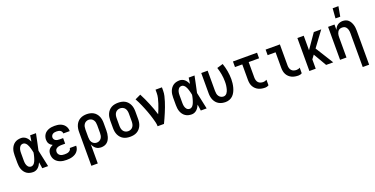

<svg xmlns="http://www.w3.org/2000/svg" viewBox="-26 -1693 5552 2845"><g transform="rotate(-20 2750.0 -270.5)"><path d="M220 8Q194 8 168.5 2Q143 -4 121.5 -18.5Q100 -33 84.5 -54Q69 -75 60 -99Q51 -123 47.5 -148.5Q44 -174 44 -200V-320Q44 -346 47.5 -371.5Q51 -397 60 -421Q69 -445 84.5 -466Q100 -487 121.5 -501.5Q143 -516 168.5 -522Q194 -528 220 -528Q241 -528 262 -520Q283 -512 299 -497.5Q315 -483 327 -464.5Q339 -446 348 -426Q352 -450 355.5 -473.5Q359 -497 362 -520H454Q440 -456 427.5 -391.5Q415 -327 400 -263Q415 -198 428 -132Q441 -66 456 0H364Q361 -25 357 -49.5Q353 -74 349 -98Q340 -78 328.5 -59Q317 -40 300.5 -24.5Q284 -9 263 -0.5Q242 8 220 8ZM220 -80Q234 -80 246.5 -87.5Q259 -95 268 -105.5Q277 -116 283 -129Q289 -142 294 -155Q299 -168 303 -181.5Q307 -195 310.5 -208.5Q314 -222 317 -236Q320 -250 322 -264Q319 -281 314.5 -299Q310 -317 305 -334.5Q300 -352 293.5 -369Q287 -386 277.5 -401.5Q268 -417 253 -428.5Q238 -440 220 -440Q206 -440 194 -435Q182 -430 173 -420Q164 -410 158.5 -397.5Q153 -385 150 -372.5Q147 -360 146 -346.5Q145 -333 145 -320V-200Q145 -187 146 -173.5Q147 -160 150 -147.5Q153 -135 158.5 -122.5Q164 -110 173 -100Q182 -90 194 -85Q206 -80 220 -80Z M747 8Q723 8 698.5 5Q674 2 651 -6Q628 -14 607.5 -28Q587 -42 572.5 -61.5Q558 -81 551 -105Q544 -129 544 -153Q544 -172 549 -191.5Q554 -211 565.5 -226.5Q577 -242 593 -253Q609 -264 627 -272Q612 -279 599 -289.5Q586 -300 577 -314Q568 -328 564 -344.5Q560 -361 560 -377Q560 -400 566.5 -422Q573 -444 586 -462.5Q599 -481 618 -494Q637 -507 658 -514.5Q679 -522 701.5 -525Q724 -528 747 -528Q769 -528 791 -525.5Q813 -523 834 -516Q855 -509 873.5 -496.5Q892 -484 905.5 -466.5Q919 -449 926.5 -428Q934 -407 934 -385V-378H833V-381Q833 -395 824.5 -408Q816 -421 803.5 -428Q791 -435 776.5 -437.5Q762 -440 747 -440Q732 -440 717 -437.5Q702 -435 689 -427Q676 -419 668.5 -405Q661 -391 661 -376Q661 -361 669 -347.5Q677 -334 690.5 -326.5Q704 -319 719.5 -316.5Q735 -314 750 -314H807V-226H750Q738 -226 726 -225Q714 -224 702.5 -221Q691 -218 680 -212.5Q669 -207 661 -198.5Q653 -190 649 -178Q645 -166 645 -155Q645 -137 654 -121Q663 -105 678.5 -95.5Q694 -86 711.5 -83Q729 -80 747 -80Q764 -80 780.5 -82Q797 -84 812 -91Q827 -98 838 -111Q849 -124 849 -140V-142H950V-138Q950 -114 941.5 -92Q933 -70 917.5 -52Q902 -34 882 -22.5Q862 -11 839.5 -4Q817 3 793.5 5.5Q770 8 747 8Z M1060 215V-320Q1060 -347 1064.5 -373.5Q1069 -400 1080 -425Q1091 -450 1109 -470.5Q1127 -491 1150.5 -504Q1174 -517 1200.5 -522.5Q1227 -528 1254 -528Q1281 -528 1307.5 -522.5Q1334 -517 1357.5 -504Q1381 -491 1399 -470.5Q1417 -450 1428 -425Q1439 -400 1443.5 -373.5Q1448 -347 1448 -320V-200Q1448 -176 1445 -151.5Q1442 -127 1435 -104Q1428 -81 1416 -59.5Q1404 -38 1385.5 -22.5Q1367 -7 1343 0.5Q1319 8 1295 8Q1273 8 1251.5 2.5Q1230 -3 1212.5 -16Q1195 -29 1182 -47.5Q1169 -66 1161 -86V215ZM1254 -80Q1276 -80 1295.5 -90Q1315 -100 1327 -118Q1339 -136 1343 -157Q1347 -178 1347 -200V-320Q1347 -342 1343 -363Q1339 -384 1327 -402Q1315 -420 1295.5 -430Q1276 -440 1254 -440Q1232 -440 1212.5 -430Q1193 -420 1181 -402Q1169 -384 1165 -363Q1161 -342 1161 -320V-200Q1161 -178 1165 -157Q1169 -136 1181 -118Q1193 -100 1212.5 -90Q1232 -80 1254 -80Z M1750 8Q1723 8 1696 3Q1669 -2 1645 -15Q1621 -28 1602.5 -48.5Q1584 -69 1572.5 -94Q1561 -119 1556.5 -146Q1552 -173 1552 -200V-320Q1552 -347 1556.5 -374Q1561 -401 1572.5 -426Q1584 -451 1602.5 -471.5Q1621 -492 1645 -505Q1669 -518 1696 -523Q1723 -528 1750 -528Q1777 -528 1804 -523Q1831 -518 1855 -505Q1879 -492 1897.5 -471.5Q1916 -451 1927.5 -426Q1939 -401 1943.5 -374Q1948 -347 1948 -320V-200Q1948 -173 1943.5 -146Q1939 -119 1927.5 -94Q1916 -69 1897.5 -48.5Q1879 -28 1855 -15Q1831 -2 1804 3Q1777 8 1750 8ZM1750 -80Q1772 -80 1792.5 -89.5Q1813 -99 1825.5 -117Q1838 -135 1842.5 -156.5Q1847 -178 1847 -200V-320Q1847 -342 1842.5 -363.5Q1838 -385 1825.5 -403Q1813 -421 1792.5 -430.5Q1772 -440 1750 -440Q1728 -440 1707.5 -430.5Q1687 -421 1674.5 -403Q1662 -385 1657.5 -363.5Q1653 -342 1653 -320V-200Q1653 -178 1657.5 -156.5Q1662 -135 1674.5 -117Q1687 -99 1707.5 -89.5Q1728 -80 1750 -80Z M2183 0Q2183 -32 2175 -64Q2167 -96 2158 -127Q2149 -158 2139 -188.5Q2129 -219 2117.5 -249.5Q2106 -280 2094 -310Q2082 -340 2069 -369.5Q2056 -399 2042 -428.5Q2028 -458 2012 -486L2101 -528Q2124 -485 2144.5 -440Q2165 -395 2184 -349.5Q2203 -304 2220 -257.5Q2237 -211 2251 -164Q2267 -201 2281.5 -238Q2296 -275 2308 -312.5Q2320 -350 2329.5 -389Q2339 -428 2339 -468V-520H2440V-468Q2440 -427 2430.5 -386Q2421 -345 2408.5 -306Q2396 -267 2381.5 -228Q2367 -189 2351 -151Q2335 -113 2318 -75Q2301 -37 2283 0Z M2720 8Q2694 8 2668.5 2Q2643 -4 2621.5 -18.5Q2600 -33 2584.5 -54Q2569 -75 2560 -99Q2551 -123 2547.5 -148.5Q2544 -174 2544 -200V-320Q2544 -346 2547.5 -371.5Q2551 -397 2560 -421Q2569 -445 2584.5 -466Q2600 -487 2621.5 -501.5Q2643 -516 2668.5 -522Q2694 -528 2720 -528Q2741 -528 2762 -520Q2783 -512 2799 -497.5Q2815 -483 2827 -464.5Q2839 -446 2848 -426Q2852 -450 2855.5 -473.5Q2859 -497 2862 -520H2954Q2940 -456 2927.5 -391.5Q2915 -327 2900 -263Q2915 -198 2928 -132Q2941 -66 2956 0H2864Q2861 -25 2857 -49.5Q2853 -74 2849 -98Q2840 -78 2828.5 -59Q2817 -40 2800.5 -24.5Q2784 -9 2763 -0.5Q2742 8 2720 8ZM2720 -80Q2734 -80 2746.5 -87.5Q2759 -95 2768 -105.5Q2777 -116 2783 -129Q2789 -142 2794 -155Q2799 -168 2803 -181.5Q2807 -195 2810.5 -208.5Q2814 -222 2817 -236Q2820 -250 2822 -264Q2819 -281 2814.5 -299Q2810 -317 2805 -334.5Q2800 -352 2793.5 -369Q2787 -386 2777.5 -401.5Q2768 -417 2753 -428.5Q2738 -440 2720 -440Q2706 -440 2694 -435Q2682 -430 2673 -420Q2664 -410 2658.5 -397.5Q2653 -385 2650 -372.5Q2647 -360 2646 -346.5Q2645 -333 2645 -320V-200Q2645 -187 2646 -173.5Q2647 -160 2650 -147.5Q2653 -135 2658.5 -122.5Q2664 -110 2673 -100Q2682 -90 2694 -85Q2706 -80 2720 -80Z M3254 8Q3227 8 3200.5 2.5Q3174 -3 3150.5 -16Q3127 -29 3109 -49.5Q3091 -70 3080 -95Q3069 -120 3064.5 -146.5Q3060 -173 3060 -200V-520H3161V-200Q3161 -178 3165 -157Q3169 -136 3181 -118Q3193 -100 3212.5 -90Q3232 -80 3254 -80Q3269 -80 3283 -87.5Q3297 -95 3306 -107Q3315 -119 3321.5 -133Q3328 -147 3332 -162Q3336 -177 3339 -192Q3342 -207 3344 -222Q3346 -237 3346.5 -252Q3347 -267 3347 -283Q3347 -340 3337 -397Q3327 -454 3309 -509L3404 -537Q3425 -476 3436.5 -412Q3448 -348 3448 -283Q3448 -251 3444 -218.5Q3440 -186 3431.5 -154Q3423 -122 3408.5 -92.5Q3394 -63 3371.5 -39.5Q3349 -16 3318 -4Q3287 8 3254 8Z M3879 8Q3852 8 3825.5 3.5Q3799 -1 3775 -12Q3751 -23 3731 -41.5Q3711 -60 3698 -83.5Q3685 -107 3680 -133.5Q3675 -160 3675 -187V-432H3560V-520H3940V-432H3776V-187Q3776 -166 3782 -145Q3788 -124 3802 -108.5Q3816 -93 3837 -86.5Q3858 -80 3879 -80Q3893 -80 3907 -84Q3921 -88 3934 -96V-8Q3921 0 3907 4Q3893 8 3879 8Z M4403 8Q4376 8 4349.5 3.5Q4323 -1 4299 -12Q4275 -23 4255 -41.5Q4235 -60 4222.5 -83.5Q4210 -107 4205 -133.5Q4200 -160 4200 -187V-432H4075V-520H4300V-187Q4300 -166 4306 -145Q4312 -124 4326.5 -108.5Q4341 -93 4361.5 -86.5Q4382 -80 4403 -80Q4418 -80 4432 -84Q4446 -88 4458 -96V-8Q4446 0 4432 4Q4418 8 4403 8Z M4840 0 4720 -206 4676 -147V0H4576V-520H4676V-291L4835 -520H4952L4776 -282L4952 0Z M5339 215V-320Q5339 -334 5337.5 -348Q5336 -362 5332 -375.5Q5328 -389 5320.5 -401.5Q5313 -414 5302.5 -423Q5292 -432 5278 -436Q5264 -440 5250 -440Q5236 -440 5222 -436Q5208 -432 5197.5 -423Q5187 -414 5179.5 -401.5Q5172 -389 5168 -375.5Q5164 -362 5162.5 -348Q5161 -334 5161 -320V0H5060V-520H5161V-435Q5169 -455 5181 -473Q5193 -491 5210.5 -503.5Q5228 -516 5249 -522Q5270 -528 5291 -528Q5315 -528 5338.5 -520.5Q5362 -513 5379.5 -497Q5397 -481 5409 -459.5Q5421 -438 5428 -415Q5435 -392 5437.5 -368Q5440 -344 5440 -320V215ZM5206 -600 5218 -756H5309L5281 -600Z"/></g></svg>

Font: Iosevka Term Semibold
Style: Regular
Weight: 600
Monospace: yes
Designer: Belleve Invis
Foundry: Belleve Invis
Version: Version 31.4.0